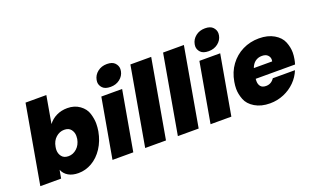

<svg xmlns="http://www.w3.org/2000/svg" viewBox="-89 -1254 2739 1700"><g transform="rotate(-20 1280.5 -404.0)"><path d="M337 -483Q367 -523 413 -545.5Q459 -568 516 -568Q583 -568 631.5 -533Q680 -498 695.5 -447Q711 -396 711 -352Q711 -318 705 -281Q689 -194 646 -128.5Q603 -63 542.5 -28Q482 7 415 7Q358 7 320 -15.5Q282 -38 266 -78L252 0H56L186 -740H382ZM506 -281Q508 -296 508 -309Q508 -344 487.5 -370.5Q467 -397 424 -397Q381 -397 346 -366Q311 -335 302 -281Q299 -265 299 -251Q299 -217 319.5 -190.5Q340 -164 383 -164Q426 -164 461 -195.5Q496 -227 506 -281Z M943 -613Q891 -613 867.5 -638Q844 -663 844 -694Q844 -703 846 -713Q854 -757 890.5 -786Q927 -815 979 -815Q1030 -815 1053.5 -789.5Q1077 -764 1077 -733Q1077 -723 1075 -713Q1067 -670 1030.5 -641.5Q994 -613 943 -613ZM1031 -561 932 0H736L835 -561Z M1370 -740 1240 0H1044L1174 -740Z M1678 -740 1548 0H1352L1482 -740Z M1867 -613Q1815 -613 1791.5 -638Q1768 -663 1768 -694Q1768 -703 1770 -713Q1778 -757 1814.5 -786Q1851 -815 1903 -815Q1954 -815 1977.5 -789.5Q2001 -764 2001 -733Q2001 -723 1999 -713Q1991 -670 1954.5 -641.5Q1918 -613 1867 -613ZM1955 -561 1856 0H1660L1759 -561Z M2555 -287Q2551 -264 2544 -241H2173Q2172 -230 2172 -220Q2172 -189 2188 -169.5Q2204 -150 2239 -150Q2288 -150 2317 -194H2526Q2503 -136 2457.5 -90.5Q2412 -45 2350.5 -19Q2289 7 2220 7Q2137 7 2078.5 -28Q2020 -63 2000 -115.5Q1980 -168 1980 -216Q1980 -247 1986 -281Q2001 -369 2048.5 -433.5Q2096 -498 2166.5 -533Q2237 -568 2321 -568Q2404 -568 2462 -534Q2520 -500 2540.5 -448.5Q2561 -397 2561 -348Q2561 -319 2555 -287ZM2363 -336Q2365 -345 2365 -353Q2365 -377 2347 -395Q2329 -413 2293 -413Q2257 -413 2230.5 -393.5Q2204 -374 2190 -336Z"/></g></svg>

Font: Fz Poppins ExtBd
Style: Italic
Weight: 800
Italic angle: -10°
Designer: Ninad Kale (Devanagari), Jonny Pinhorn (Latin)
Foundry: Indian Type Foundry
Version: Vit hóa bi Vntype.Com & FontZin.Com